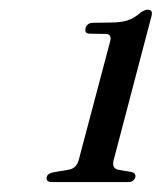

<svg xmlns="http://www.w3.org/2000/svg" viewBox="-20 -734 333 396"><path d="M165.5 -664.5Q153.5 -664.5 156.5 -676Q159.5 -687 172.5 -687L207.5 -687.5Q229.5 -687.5 243.2 -692Q257 -696.5 270 -708Q278.5 -714 284.5 -714Q296 -714 292.5 -701L214.5 -404Q210 -387 223.5 -384L252 -379Q261 -376.5 259 -368Q256 -358.5 244.5 -358.5H86.5Q74 -358.5 76.5 -369Q78 -376.5 91.5 -379L122 -384Q138 -387 142.5 -404.5L207 -648Q211.5 -664 197.5 -664Z"/></svg>

Font: Fraunces 144pt Soft
Style: Italic
Weight: 400
Italic angle: -16°
Version: Version 1.000;[b76b70a41]